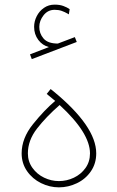

<svg xmlns="http://www.w3.org/2000/svg" viewBox="-20 -811 510 834"><path d="M370.9 -144.8Q370.9 -108.5 351.3 -81.1Q331.8 -53.8 300.8 -39.1Q269.8 -24.4 235.8 -24.4Q202.7 -24.4 171.6 -39.3Q140.6 -54.2 120.9 -81.8Q101.1 -109.4 101.1 -144.8Q101.1 -201.3 140.6 -252.3Q180.1 -303.3 239 -354.8Q305.1 -294.1 338 -241.5Q370.9 -188.9 370.9 -144.8ZM74 -144.8Q74 -101.6 97.4 -67.8Q120.9 -34 158.3 -15.6Q195.8 2.8 235.8 2.8Q276.7 2.8 314.1 -15.2Q351.6 -33.1 374.8 -66.9Q398 -100.6 398 -144.8Q398 -262.4 210.5 -415.9L199.9 -424.2L182.9 -403L219.7 -372.7Q172.8 -333.2 123.4 -271.8Q74 -210.5 74 -144.8ZM118.1 -554.2 313.4 -628.7 305.1 -649.8 231.2 -621.8Q188 -621.8 169.1 -643.8Q150.3 -665.9 150.7 -694.4Q150.7 -721 169.3 -744.7Q188 -768.4 217.4 -768.4Q234.4 -768.4 247.7 -763.8Q261 -759.2 274.4 -751.4Q275.3 -750.9 276.7 -750Q278 -749.1 279 -748.6L282.6 -771.1Q271.6 -779 255.5 -784.9Q239.4 -790.9 217.4 -790.9Q191.2 -790.9 171 -776.9Q150.7 -762.9 139.5 -740.6Q128.2 -718.3 128.2 -694.4Q128.2 -661.8 146.4 -637.6Q164.5 -613.5 192.6 -606.6L110.3 -574.9Z"/></svg>

Font: Arad-FD-VF Thin
Style: Regular
Weight: 100
Designer: Mohammad Darvishi
Version: Version 1.010;September 21, 2024;FontCreator 15.0.0.2992 64-